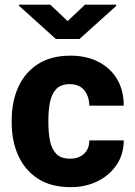

<svg xmlns="http://www.w3.org/2000/svg" viewBox="-20 -770 561 800"><path d="M271.5 -108.9Q308.1 -108.9 330.1 -129.2Q352.1 -149.4 352.1 -185.1H495.6Q495.6 -127.4 466.1 -83.5Q436.5 -39.6 386.7 -14.9Q336.9 9.8 274.4 9.8Q192.4 9.8 137.9 -25.6Q83.5 -61 56.2 -121.6Q28.8 -182.1 28.8 -257.8V-270.5Q28.8 -346.2 55.9 -406.7Q83 -467.3 137.7 -502.7Q192.4 -538.1 273.9 -538.1Q339.4 -538.1 389.2 -512.9Q439 -487.8 467.3 -441.2Q495.6 -394.5 495.6 -329.6H352.1Q352.1 -367.2 331.5 -393.3Q311 -419.4 270.5 -419.4Q233.4 -419.4 214.1 -398.7Q194.8 -377.9 188.2 -344Q181.6 -310.1 181.6 -270.5V-257.8Q181.6 -217.8 188.2 -183.8Q194.8 -149.9 214.1 -129.4Q233.4 -108.9 271.5 -108.9ZM189.5 -750.5 261.7 -682.1 334 -750.5H463.9V-745.1L311 -607.4H212.9L59.1 -746.1V-750.5Z"/></svg>

Font: Vazirmatn RD ExtraBold
Style: Regular
Weight: 800
Designer: Saber Rastikerdar
Foundry: Saber Rastikerdar
Version: Version 32.102